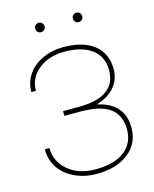

<svg xmlns="http://www.w3.org/2000/svg" viewBox="-130 -973 857 1070"><g transform="rotate(-15 298.0 -438.5)"><path d="M508.8 -530.8C508.8 -479.5 490.7 -441.4 454.6 -415.5C418.5 -389.6 365.2 -377 295.4 -376.5C295.4 -376.5 202.1 -376.5 202.1 -376.5C202.1 -376.5 202.1 -349.1 202.1 -349.1C202.1 -349.1 298.3 -349.1 298.3 -349.1C298.3 -349.1 298.3 -349.1 298.3 -349.1C374.5 -348.6 430.7 -335 466.3 -308.1C502 -281.2 520 -240.7 520 -186.5C520 -186.5 520 -186.5 520 -186.5C520 -132.8 500.5 -90.8 460.9 -61C421.4 -31.2 365.7 -16.1 294.4 -16.1C294.4 -16.1 294.4 -16.1 294.4 -16.1C229.5 -16.1 177.2 -33.2 136.7 -67.4C96.2 -101.6 75.7 -145 75.7 -197.3C75.7 -197.3 48.8 -197.3 48.8 -197.3C48.8 -197.3 48.8 -197.3 48.8 -197.3C48.8 -156.7 59.1 -120.6 79.6 -89.8C100.1 -59.1 129.4 -34.7 167.5 -16.6C205.6 1.5 248 10.3 294.4 10.3C294.4 10.3 294.4 10.3 294.4 10.3C370.6 10.3 431.6 -7.8 477.5 -43.9C523.4 -79.6 546.4 -127.9 546.4 -188.5C546.4 -188.5 546.4 -188.5 546.4 -188.5C546.4 -283.7 495.1 -342.3 393.1 -363.8C393.1 -363.8 393.1 -363.8 393.1 -363.8C436.5 -376 471.2 -396.5 497.1 -425.8C522.5 -455.1 535.2 -489.3 535.2 -528.8C535.2 -528.8 535.2 -528.8 535.2 -528.8C535.2 -589.4 514.2 -636.7 472.2 -670.4C430.2 -704.1 371.1 -720.7 294.4 -720.7C294.4 -720.7 294.4 -720.7 294.4 -720.7C251.5 -720.7 211.9 -712.4 175.3 -695.8C138.7 -678.7 109.9 -655.8 89.8 -626C69.3 -596.2 59.1 -562.5 59.1 -524.9C59.1 -524.9 85.4 -524.9 85.4 -524.9C85.4 -524.9 85.4 -524.9 85.4 -524.9C85.4 -575.2 105.5 -616.2 145.5 -647.5C185.1 -678.7 234.9 -694.3 294.4 -694.3C294.4 -694.3 294.4 -694.3 294.4 -694.3C362.3 -694.3 415 -680.2 452.6 -651.9C490.2 -623.5 508.8 -583 508.8 -530.8C508.8 -530.8 508.8 -530.8 508.8 -530.8ZM170.9 -859.9C170.9 -852.5 173.3 -846.2 178.7 -840.8C184.1 -835.4 190.4 -833 197.8 -833C205.1 -833 211.9 -835.4 217.3 -840.8C222.7 -846.2 225.1 -852.5 225.1 -859.9C225.1 -867.2 222.7 -874 217.3 -879.4C211.9 -884.8 205.1 -887.2 197.8 -887.2C190.4 -887.2 184.1 -884.8 178.7 -879.4C173.3 -874 170.9 -867.2 170.9 -859.9C170.9 -859.9 170.9 -859.9 170.9 -859.9ZM388.2 -859.9C388.2 -852.5 390.6 -846.2 396 -840.8C401.4 -835.4 407.7 -833 415 -833C422.4 -833 429.2 -835.4 434.6 -840.8C439.9 -846.2 442.4 -852.5 442.4 -859.9C442.4 -867.2 439.9 -874 434.6 -879.4C429.2 -884.8 422.4 -887.2 415 -887.2C407.7 -887.2 401.4 -884.8 396 -879.4C390.6 -874 388.2 -867.2 388.2 -859.9C388.2 -859.9 388.2 -859.9 388.2 -859.9Z"/></g></svg>

Font: WOX
Style: Regular
Weight: 500
Designer: Google
Foundry: ""
Version: ""